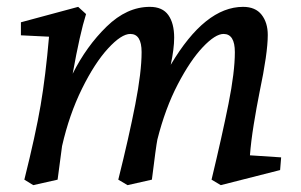

<svg xmlns="http://www.w3.org/2000/svg" viewBox="-20 -529 878 560"><path d="M123 -422 41 -426V-464L208 -509L231 -488Q213 -431 192 -314Q232 -394 291 -451.5Q350 -509 417 -509Q454 -509 471 -485Q488 -461 488 -419Q488 -387 478 -340Q578 -509 689 -509Q725 -509 743 -486Q761 -463 761 -427Q761 -374 737 -260Q728 -215 720 -165.5Q712 -116 709 -76L800 -70L797 -33L624 11L597 -5Q628 -134 646.5 -226.5Q665 -319 665 -377Q665 -430 632 -430Q608 -430 571.5 -391.5Q535 -353 498.5 -283Q462 -213 439 -122Q435 -102 423 -5L352 11L325 -5Q356 -129 374.5 -224Q393 -319 393 -377Q393 -430 360 -430Q334 -430 295 -387.5Q256 -345 219 -270Q182 -195 161 -103L148 -5L77 11L51 -5Q84 -137 98.5 -222Q113 -307 123 -422Z"/></svg>

Font: Andada Pro Medium
Style: Italic
Weight: 500
Italic angle: -7°
Designer: Carolina Giovagnoli
Foundry: Huerta Tipografica
Version: Version 3.005; ttfautohint (v1.8.4)